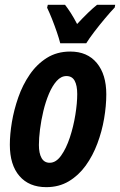

<svg xmlns="http://www.w3.org/2000/svg" viewBox="-20 -770 500 800"><path d="M172.9 9.8Q101.1 9.8 61 -36.6Q21 -83 21 -167Q21 -209.5 29.5 -261Q38.1 -312.5 56.2 -364.3Q74.2 -416 103.8 -459.2Q133.3 -502.4 175.3 -528.8Q217.3 -555.2 272.9 -555.2Q343.8 -555.2 383.3 -507.6Q422.9 -460 422.9 -377Q422.9 -329.1 413.8 -275.9Q404.8 -222.7 385.7 -171.9Q366.7 -121.1 337.2 -80.1Q307.6 -39.1 266.6 -14.6Q225.6 9.8 172.9 9.8ZM187 -91.8Q213.4 -91.8 234.6 -121.6Q255.9 -151.4 271 -197Q286.1 -242.7 293.9 -291.3Q301.8 -339.8 301.8 -377.9Q301.8 -414.1 291 -433.6Q280.3 -453.1 256.8 -453.1Q234.4 -453.1 216.1 -432.6Q197.8 -412.1 183.8 -378.9Q169.9 -345.7 160.6 -306.9Q151.4 -268.1 146.7 -231Q142.1 -193.8 142.1 -166Q142.1 -130.9 153.3 -111.3Q164.6 -91.8 187 -91.8ZM231 -589.8Q226.1 -609.4 216.8 -636.5Q207.5 -663.6 196.8 -690.7Q186 -717.8 176.3 -737.8L179.2 -750H251Q261.7 -736.3 274.7 -716.3Q287.6 -696.3 301.3 -669.9Q325.2 -695.8 346.2 -716.1Q367.2 -736.3 384.3 -750H460L458 -738.8Q442.4 -722.7 418.7 -694.6Q395 -666.5 373 -637.7Q351.1 -608.9 339.4 -589.8Z"/></svg>

Font: Open Sans Condensed
Style: Bold Italic
Weight: 700
Width: 3
Italic angle: -12°
Designer: Monotype Design Team
Foundry: Monotype Imaging Inc.
Version: Version 3.003; ttfautohint (v1.8.4)